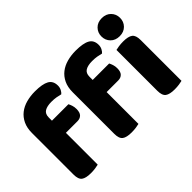

<svg xmlns="http://www.w3.org/2000/svg" viewBox="-119 -1028 1353 1353"><g transform="rotate(-45 557.5 -351.5)"><path d="M215 -448H379Q385 -437 390.5 -420.5Q396 -404 396 -384Q396 -349 380.5 -333.5Q365 -318 339 -318H224V-1Q213 2 192.5 5Q172 8 148 8Q98 8 76 -8.5Q54 -25 54 -72V-486Q54 -537 71.5 -573.5Q89 -610 119 -633.5Q149 -657 189.5 -668Q230 -679 276 -679Q350 -679 385 -659.5Q420 -640 420 -593Q420 -573 411.5 -557Q403 -541 393 -533Q374 -538 353.5 -541.5Q333 -545 306 -545Q263 -545 239 -530.5Q215 -516 215 -480ZM621 -448H785Q791 -437 796.5 -420.5Q802 -404 802 -384Q802 -349 786.5 -333.5Q771 -318 745 -318H630V-1Q619 2 598.5 5Q578 8 554 8Q504 8 482 -8.5Q460 -25 460 -72V-486Q460 -537 477.5 -573.5Q495 -610 525 -633.5Q555 -657 595.5 -668Q636 -679 682 -679Q756 -679 791 -659.5Q826 -640 826 -593Q826 -573 817.5 -557Q809 -541 799 -533Q780 -538 759.5 -541.5Q739 -545 712 -545Q669 -545 645 -530.5Q621 -516 621 -480ZM889 -479Q900 -482 920.5 -485Q941 -488 965 -488Q1015 -488 1037 -471.5Q1059 -455 1059 -408V-1Q1048 2 1027.5 5Q1007 8 983 8Q933 8 911 -8.5Q889 -25 889 -72ZM881 -621Q881 -659 906.5 -685Q932 -711 974 -711Q1016 -711 1041.5 -685Q1067 -659 1067 -621Q1067 -583 1041.5 -557Q1016 -531 974 -531Q932 -531 906.5 -557Q881 -583 881 -621Z"/></g></svg>

Font: Baloo 2 ExtraBold
Style: Regular
Weight: 800
Designer: Sarang Kulkarni and Ek Type
Foundry: Ek Type
Version: Version 1.640;hotconv 1.0.111;makeotfexe 2.5.65597; ttfautoh